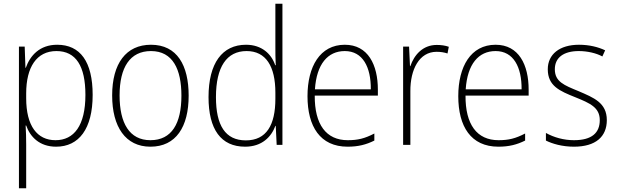

<svg xmlns="http://www.w3.org/2000/svg" viewBox="-20 -831 3330 1034"><path d="M288 -590C193 -590 142 -531 119 -466H117L113 -580H82V183H121V-52C121 -87 120 -124 118 -155H121C142 -95 192 -41 282 -41C405 -41 479 -137 479 -320C479 -499 412 -590 288 -590ZM284 -556C389 -556 440 -475 440 -320C440 -154 378 -76 279 -76C180 -76 121 -153 121 -302V-328C121 -469 177 -556 284 -556Z M996 -316C996 -479 934 -590 793 -590C659 -590 584 -489 584 -317C584 -148 656 -41 790 -41C928 -41 996 -148 996 -316ZM624 -317C624 -468 680 -556 793 -556C911 -556 957 -457 957 -316C957 -166 905 -76 790 -76C677 -76 624 -168 624 -317Z M1300 -41C1391 -41 1441 -94 1463 -153H1465L1470 -51H1501V-811H1463V-581C1463 -549 1463 -515 1465 -480H1462C1442 -540 1390 -590 1305 -590C1177 -590 1103 -491 1103 -308C1103 -134 1170 -41 1300 -41ZM1304 -75C1193 -75 1143 -156 1143 -308C1143 -471 1201 -556 1308 -556C1412 -556 1463 -474 1463 -332V-299C1463 -158 1415 -75 1304 -75Z M1837 -590C1703 -590 1636 -472 1636 -313C1636 -150 1704 -41 1852 -41C1909 -41 1952 -52 1996 -74V-112C1944 -85 1907 -76 1853 -76C1736 -76 1674 -161 1675 -316H2015V-348C2015 -482 1962 -590 1837 -590ZM1837 -556C1934 -556 1978 -469 1977 -350H1676C1685 -486 1745 -556 1837 -556Z M2332 -589C2256 -589 2210 -534 2190 -475H2188L2183 -580H2151V-51H2190V-339C2189 -457 2238 -552 2331 -552C2353 -552 2372 -549 2390 -543L2397 -579C2378 -586 2355 -589 2332 -589Z M2649 -590C2515 -590 2448 -472 2448 -313C2448 -150 2516 -41 2664 -41C2721 -41 2764 -52 2808 -74V-112C2756 -85 2719 -76 2665 -76C2548 -76 2486 -161 2487 -316H2827V-348C2827 -482 2774 -590 2649 -590ZM2649 -556C2746 -556 2790 -469 2789 -350H2488C2497 -486 2557 -556 2649 -556Z M3248 -184C3248 -278 3177 -305 3096 -340C3018 -372 2968 -391 2968 -458C2968 -522 3017 -556 3097 -556C3143 -556 3191 -545 3224 -527L3239 -560C3201 -578 3153 -590 3098 -590C2993 -590 2930 -538 2930 -458C2930 -368 2994 -341 3079 -307C3158 -275 3210 -252 3210 -184C3210 -116 3168 -76 3071 -76C3016 -76 2963 -91 2920 -115V-74C2954 -57 3007 -41 3071 -41C3188 -41 3248 -95 3248 -184Z"/></svg>

Font: Noto Sans Tamil UI SemiCondensed ExtraLight
Style: Regular
Weight: 200
Width: 4
Designer: Jelle Bosma - Monotype Design Team
Foundry: Monotype Imaging Inc.
Version: Version 2.004